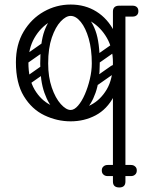

<svg xmlns="http://www.w3.org/2000/svg" viewBox="-20 -525 659 845"><path d="M291 9Q231 9 175.5 -17.5Q120 -44 85 -101.5Q50 -159 50 -251Q50 -329 84 -386Q118 -443 173 -474Q228 -505 291 -505Q355 -505 404.5 -474Q454 -443 483 -386Q512 -329 512 -251Q512 -159 481.5 -101.5Q451 -44 401 -17.5Q351 9 291 9ZM291 -41Q337 -41 379.5 -63Q422 -85 449.5 -131Q477 -177 477 -250Q477 -312 450.5 -358Q424 -404 382 -429.5Q340 -455 291 -455Q243 -455 200.5 -429.5Q158 -404 131.5 -358Q105 -312 105 -250Q105 -177 132 -131Q159 -85 202 -63Q245 -41 291 -41ZM505 300Q477 300 477 274V-474Q477 -500 505 -500Q532 -500 532 -474V274Q532 300 505 300ZM479 -476Q479 -481 482 -486Q485 -491 489 -495Q491 -497 496.5 -498.5Q502 -500 513 -500H564Q576 -500 583 -493Q589 -487 589 -476Q589 -465 583 -459Q576 -452 564 -452H513Q502 -452 496.5 -454Q491 -456 488 -459Q486 -461 482.5 -465.5Q479 -470 479 -476ZM288 -7Q254 -9 224 -36.5Q194 -64 175.5 -116.5Q157 -169 157 -245Q157 -338 175.5 -389Q194 -440 224 -460.5Q254 -481 288 -481L291 -455Q270 -455 247 -430.5Q224 -406 208 -359.5Q192 -313 192 -246Q192 -186 208 -139.5Q224 -93 247.5 -67Q271 -41 291 -41ZM288 -7 291 -41Q307 -41 323.5 -60Q340 -79 353.5 -110Q367 -141 375.5 -177Q384 -213 384 -246Q384 -308 370.5 -355Q357 -402 335.5 -428.5Q314 -455 291 -455L288 -481Q322 -481 352 -460.5Q382 -440 400.5 -389Q419 -338 419 -245Q419 -169 400.5 -116.5Q382 -64 352 -36.5Q322 -9 288 -7ZM428 225Q428 214 435 208Q442 201 454 201H503Q515 201 522 207Q529 214 529 225Q529 237 522 244Q515 250 503 250H454Q442 250 435 243Q428 237 428 225ZM582 225Q582 237 575 243Q568 250 556 250H507Q496 250 488 244Q481 237 481 225Q481 214 488 207Q496 201 507 201H556Q568 201 575 208Q582 214 582 225ZM105 -250Q90 -239 81 -253Q77 -258 76.5 -265Q76 -272 84 -278L161 -332Q176 -342 186 -328Q190 -322 189.5 -315.5Q189 -309 182 -304ZM107 -153Q92 -142 83 -156Q79 -161 78.5 -168Q78 -175 86 -181L163 -235Q178 -245 188 -231Q192 -225 191.5 -218.5Q191 -212 184 -207ZM419 -250Q404 -239 395 -253Q391 -258 390.5 -265Q390 -272 398 -278L475 -332Q490 -342 500 -328Q504 -322 503.5 -315.5Q503 -309 496 -304ZM413 -153Q398 -142 389 -156Q385 -161 384.5 -168Q384 -175 392 -181L469 -235Q484 -245 494 -231Q498 -225 497.5 -218.5Q497 -212 490 -207Z"/></svg>

Font: Agu Display Uzo
Style: Regular
Weight: 400
Designer: Oluwaseun Badejo
Version: Version 1.103